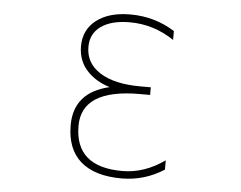

<svg xmlns="http://www.w3.org/2000/svg" viewBox="-53 -806 1105 882"><g transform="rotate(5 500.0 -365.0)"><path d="M447.3 -401.4Q385.7 -419.9 345.7 -460.9Q299.8 -507.8 299.8 -577.1Q299.8 -653.3 357.4 -697.8Q415 -742.2 513.7 -742.2Q626 -742.2 718.8 -683.6V-642.6Q625 -706.1 513.7 -706.1Q429.7 -706.1 381.8 -672.4Q334 -638.7 334 -577.1Q334 -502 400.9 -459.5Q467.8 -417 587.9 -417H635.7V-381.8H587.9Q320.3 -381.8 320.3 -211.9Q320.3 -22.5 538.1 -22.5Q640.6 -22.5 733.4 -88.9V-45.9Q643.6 11.7 538.1 11.7Q414.1 11.7 349.1 -44.9Q284.2 -101.6 284.2 -211.9Q284.2 -363.3 447.3 -401.4Z"/></g></svg>

Font: Gen Shin Gothic Monospace ExtraLight
Style: Regular
Weight: 200
Designer: [Source Han Sans]
Ryoko NISHIZUKA  (kana & ideographs); Paul D. Hunt (Latin, Greek & Cyrillic); Wenlong ZHANG  (bopomofo
Version: Version 1.002.20150607